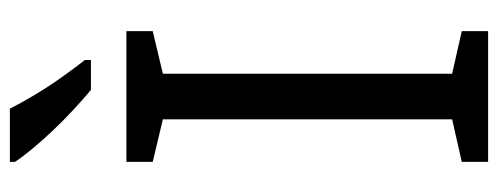

<svg xmlns="http://www.w3.org/2000/svg" viewBox="-322 -662 984 379"><g transform="rotate(-90 169.5 -472.0)"><path d="M298 0H40V-52L124 -71V-642L40 -662V-714H298V-662L214 -642V-71L298 -52ZM145 -944Q156 -922 172.5 -894.5Q189 -867 207.5 -841Q226 -815 241 -796V-784H182Q165 -798 144 -817.5Q123 -837 102.5 -858.5Q82 -880 65.5 -900Q49 -920 40 -934V-944Z"/></g></svg>

Font: Noto Sans Ambassadori
Style: Regular
Weight: 400
Designer: Monotype Design Team
Foundry: Monotype Imaging Inc.
Version: Version 2.013